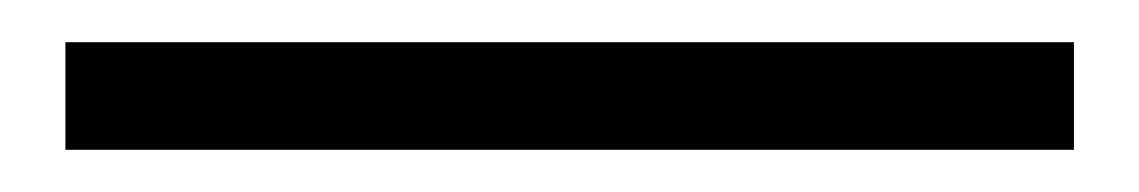

<svg xmlns="http://www.w3.org/2000/svg" viewBox="-20 -20 540 91"><path d="M11 51V0H489V51Z"/></svg>

Font: Nunito Sans 8pt Light
Style: Regular
Weight: 300
Version: Version 3.101;gftools[0.9.27]